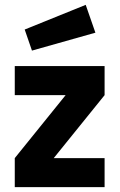

<svg xmlns="http://www.w3.org/2000/svg" viewBox="-20 -773 494 793"><path d="M41 0V-120L251 -380H41V-500H412V-380L202 -120H412V0ZM112 -564 82 -651 334 -753 374 -638Z"/></svg>

Font: Titillium Web
Style: Bold
Weight: 700
Designer: Mohamed Gaber, Accademia di Belle Arti di Urbino
Foundry: Kief Type Foundry, Accademia di Belle Arti di Urbino
Version: Version 3.000